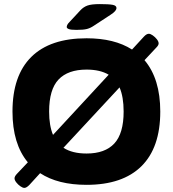

<svg xmlns="http://www.w3.org/2000/svg" viewBox="-20 -895 844 938"><path d="M99 23Q91 23 79.5 15Q68 7 59.5 -4Q51 -15 51 -24Q51 -33 62 -45L116 -102Q41 -192 41 -350Q41 -526 133 -617Q225 -708 403 -708Q539 -708 625 -653L683 -716Q696 -730 707 -730Q715 -730 726.5 -722Q738 -714 746.5 -703Q755 -692 755 -683Q755 -674 744 -663L686 -601Q763 -510 763 -350Q763 -174 671 -83Q579 8 403 8Q263 8 176 -49L123 9Q109 23 99 23ZM220 -350Q220 -281 239 -236L511 -530Q469 -555 403 -555Q312 -555 266 -506.5Q220 -458 220 -350ZM403 -145Q493 -145 538.5 -194Q584 -243 584 -350Q584 -422 564 -468L290 -173Q333 -145 403 -145ZM354 -749Q326 -749 316 -753Q306 -757 306 -763Q306 -767 308.5 -773Q311 -779 320 -788L373 -845Q388 -861 407.5 -868Q427 -875 468 -875Q511 -875 530 -871.5Q549 -868 549 -856Q549 -849 542.5 -841Q536 -833 519 -822L438 -769Q422 -758 405 -753.5Q388 -749 354 -749Z"/></svg>

Font: Asap Semi Expanded ExtraBold
Style: Regular
Weight: 800
Width: 6
Designer: Pablo Cosgaya
Foundry: Omnibus-Type
Version: Version 3.001; ttfautohint (v1.8.4.7-5d5b)